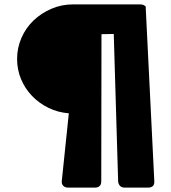

<svg xmlns="http://www.w3.org/2000/svg" viewBox="-20 -840 782 876"><path d="M549 16Q535 16 527.5 8Q520 0 519 -13L499 -685L443 -684L442 -13Q442 16 412 16H291Q276 16 268 7Q260 -2 262 -15L294 -323Q244 -327 201 -348Q158 -369 126 -402.5Q94 -436 76 -479Q58 -522 58 -571Q58 -622 78 -667.5Q98 -713 133 -746.5Q168 -780 214.5 -800Q261 -820 314 -820H616Q628 -820 634 -817.5Q640 -815 645 -810V-802L684 -14Q686 16 655 16Z"/></svg>

Font: OpenDyslexic3
Style: Bold
Weight: 700
Designer: Abelardo Gonzalez
Version: Version 1.000;PS 001.001;hotconv 1.0.56